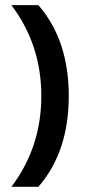

<svg xmlns="http://www.w3.org/2000/svg" viewBox="-20 -720 338 740"><path d="M127.9 0H23.9Q139.2 -152.3 139.2 -350.1Q139.2 -547.9 23.9 -700.2H127.9Q245.1 -565.4 245.1 -350.1Q245.1 -134.8 127.9 0Z"/></svg>

Font: BaseOne
Style: Regular
Weight: 400
Designer: Domenico Catapano
Foundry: Design by Basse
Version: Version 1.000;PS 001.001;hotconv 1.0.56